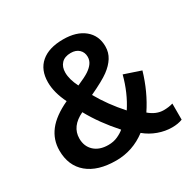

<svg xmlns="http://www.w3.org/2000/svg" viewBox="-154 -853 1031 1024"><g transform="rotate(-30 361.0 -341.0)"><path d="M43.9 -188Q43.9 -253.9 83.5 -305.4Q123 -356.9 209 -397Q172.9 -470.2 172.9 -533.2Q172.9 -609.4 220.7 -650.6Q268.6 -691.9 356.9 -691.9Q439 -691.9 486.6 -652.8Q534.2 -613.8 534.2 -546.9Q534.2 -509.3 515.1 -479Q496.1 -448.7 461.2 -422.9Q426.3 -397 342.8 -357.9Q391.1 -272.5 461.9 -193.8Q512.7 -271 539.1 -371.1L641.1 -336.9Q607.9 -223.1 546.9 -131.8Q588.9 -96.2 633.8 -96.2Q665.5 -96.2 690.9 -104V-4.9Q664.1 5.9 627 5.9Q585 5.9 542.7 -9.3Q500.5 -24.4 465.8 -53.2Q382.8 9.8 280.8 9.8Q168 9.8 106 -42.2Q43.9 -94.2 43.9 -188ZM424.8 -545.9Q424.8 -573.7 406.2 -591.3Q387.7 -608.9 356 -608.9Q318.4 -608.9 298.6 -587.9Q278.8 -566.9 278.8 -532.2Q278.8 -489.7 305.2 -438Q356.4 -460 378.7 -475.1Q400.9 -490.2 412.8 -507.3Q424.8 -524.4 424.8 -545.9ZM384.8 -120.1Q303.7 -210.4 252 -304.2Q168 -264.6 168 -189.9Q168 -141.6 199.7 -112.3Q231.4 -83 286.1 -83Q317.9 -83 343.5 -94.7Q369.1 -106.4 384.8 -120.1Z"/></g></svg>

Font: Liberation Sans
Style: Bold
Weight: 700
Designer: Steve Matteson
Foundry: Ascender Corporation
Version: Version 2.1.5